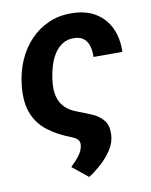

<svg xmlns="http://www.w3.org/2000/svg" viewBox="-82 -599 662 843"><g transform="rotate(-10 249.0 -177.5)"><path d="M298.8 -538.1Q360.4 -537.1 402.8 -510.5Q445.3 -483.9 466.6 -438Q487.8 -392.1 485.8 -332.5H356.9Q358.4 -356.4 352.8 -377.9Q347.2 -399.4 332.3 -413.6Q317.4 -427.7 289.6 -428.7Q257.8 -430.2 235.1 -415.5Q212.4 -400.9 197.5 -376.7Q182.6 -352.5 174.3 -324.2Q166 -295.9 162.6 -270L161.1 -255.9Q156.7 -219.2 164.1 -190.7Q171.4 -162.1 191.7 -141.4Q211.9 -120.6 247.6 -107.9Q279.3 -96.2 308.8 -83.3Q338.4 -70.3 357.2 -47.9Q376 -25.4 374.5 14.6Q373.5 50.3 353 82Q332.5 113.8 303.7 139.6Q274.9 165.5 247.1 183.1L177.2 126.5Q188.5 115.2 200.9 102.1Q213.4 88.9 222.7 73.7Q231.9 58.6 234.4 41.5Q236.3 29.3 232.4 21Q228.5 12.7 220.2 7.3Q211.9 2 201.7 -2Q140.1 -25.4 98.4 -57.9Q56.6 -90.3 37.4 -138.2Q18.1 -186 24.4 -255.9L25.9 -270Q32.2 -325.2 53.5 -374Q74.7 -422.9 110.1 -460.2Q145.5 -497.6 192.9 -518.6Q240.2 -539.6 298.8 -538.1Z"/></g></svg>

Font: Roboto
Style: Bold Italic
Weight: 700
Italic angle: -12°
Designer: Christian Robertson
Foundry: Google
Version: Version 3.0